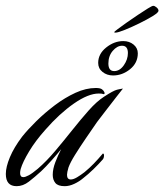

<svg xmlns="http://www.w3.org/2000/svg" viewBox="-39 -638 564 659"><path d="M18 1Q-19 1 -19 -41Q-19 -65 -5 -98.5Q9 -132 37 -169Q57 -194 86 -222.5Q115 -251 149.5 -277Q184 -303 220 -319.5Q256 -336 290 -336Q305 -336 311 -331.5Q317 -327 319 -322Q321 -318 319.5 -316Q318 -314 316 -315Q312 -317 300 -317Q264 -317 214.5 -282.5Q165 -248 117 -193Q83 -155 61 -118.5Q39 -82 32 -58Q30 -50 30 -44Q30 -30 41 -30Q48 -30 60 -36.5Q72 -43 91 -59Q121 -85 150.5 -120Q180 -155 209 -191.5Q238 -228 265.5 -259Q293 -290 318 -306Q350 -327 362.5 -330Q375 -333 383 -334Q378 -328 361 -306Q344 -284 325 -259.5Q306 -235 294 -219Q276 -193 255.5 -163Q235 -133 218.5 -106.5Q202 -80 196 -63Q191 -46 191 -38Q191 -22 204 -22Q213 -22 225.5 -29.5Q238 -37 251 -47Q268 -61 283 -76.5Q298 -92 314 -111Q318 -111 318 -105Q318 -96 314 -91Q301 -76 282.5 -58Q264 -40 246 -26Q233 -15 216 -7Q199 1 183 1Q160 1 151 -10Q142 -21 142 -38Q142 -58 151 -81.5Q160 -105 171 -126Q158 -110 138 -87.5Q118 -65 102 -50Q80 -30 60 -14.5Q40 1 18 1ZM349 -379Q328 -379 313 -391Q298 -403 298 -422Q298 -453 325.5 -475Q353 -497 384 -497Q405 -497 419.5 -485Q434 -473 434 -455Q434 -422 407.5 -400.5Q381 -379 349 -379ZM353 -394Q372 -394 386 -414Q400 -434 400 -456Q400 -481 380 -481Q363 -481 348 -463.5Q333 -446 333 -420Q333 -394 353 -394ZM357 -526Q353 -526 353 -528Q353 -529 365.5 -538.5Q378 -548 396.5 -561Q415 -574 434.5 -587Q454 -600 468.5 -609Q483 -618 487 -618Q492 -618 498.5 -612.5Q505 -607 505 -601Q505 -595 485.5 -583Q466 -571 439.5 -558Q413 -545 389.5 -535.5Q366 -526 357 -526Z"/></svg>

Font: Luxurious Script
Style: Regular
Weight: 400
Designer: Robert E. Leuschke
Foundry: Robert E. Leuschke
Version: Version 1.010; ttfautohint (v1.8.3)